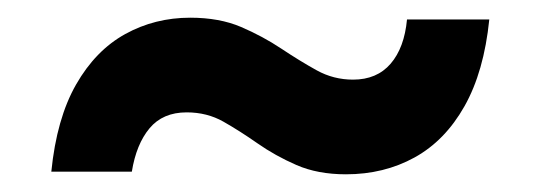

<svg xmlns="http://www.w3.org/2000/svg" viewBox="-20 -427 611 217"><path d="M371 -230Q339 -230 315 -240.5Q291 -251 271 -265Q251 -279 232.5 -289.5Q214 -300 191 -300Q164 -300 149 -282Q134 -264 129 -233H38Q44 -293 66 -331.5Q88 -370 121.5 -388.5Q155 -407 195 -407Q228 -407 252.5 -396.5Q277 -386 298 -372Q319 -358 338 -347.5Q357 -337 379 -337Q406 -337 421.5 -355Q437 -373 440 -405H533Q527 -346 505 -307Q483 -268 448.5 -249Q414 -230 371 -230Z"/></svg>

Font: DM Sans 11pt SemiBold
Style: Regular
Weight: 600
Version: Version 4.004;gftools[0.9.30]